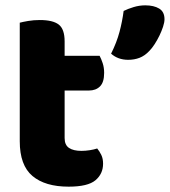

<svg xmlns="http://www.w3.org/2000/svg" viewBox="-20 -684 636 719"><path d="M237 15Q149 15 101.5 -25Q54 -65 54 -155V-599Q65 -602 85.5 -605.5Q106 -609 129 -609Q178 -609 200 -592Q222 -575 222 -529V-475H353Q359 -464 364.5 -447.5Q370 -431 370 -411Q370 -376 354.5 -360.5Q339 -345 313 -345H222V-167Q222 -141 238.5 -130Q255 -119 285 -119Q300 -119 316 -121.5Q332 -124 344 -128Q353 -117 359.5 -103.5Q366 -90 366 -71Q366 -33 337.5 -9Q309 15 237 15ZM539 -493Q522 -475 502.5 -467.5Q483 -460 460 -460Q422 -460 396 -483Q417 -525 427.5 -564.5Q438 -604 443 -643Q459 -651 480.5 -657.5Q502 -664 524 -664Q556 -664 576 -652Q596 -640 596 -612Q596 -600 590.5 -583.5Q585 -567 577 -550.5Q569 -534 559 -518.5Q549 -503 539 -493Z"/></svg>

Font: Baloo Tammudu 2 ExtraBold
Style: Regular
Weight: 800
Designer: Maithili Shingre, Omkar Shende and Ek Type
Foundry: Ek Type
Version: Version 1.640;hotconv 1.0.111;makeotfexe 2.5.65597; ttfautoh